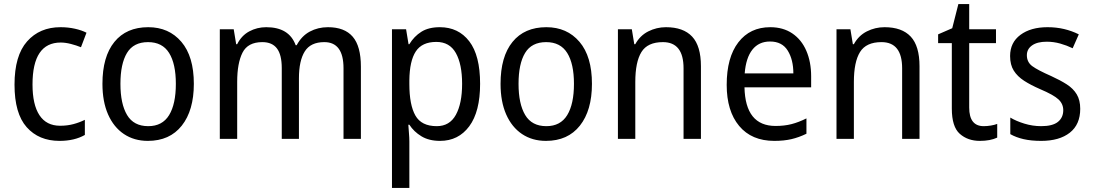

<svg xmlns="http://www.w3.org/2000/svg" viewBox="-20 -679 5344 939"><path d="M271 10Q170 10 110.5 -57Q51 -124 51 -265Q51 -407 112.5 -476.5Q174 -546 276 -546Q313 -546 346.5 -538.5Q380 -531 403 -519L376 -448Q354 -457 327 -464Q300 -471 277 -471Q139 -471 139 -266Q139 -167 173 -115.5Q207 -64 274 -64Q309 -64 339 -72Q369 -80 395 -93V-19Q344 10 271 10Z M928 -269Q928 -139 869 -64.5Q810 10 703 10Q636 10 586 -23.5Q536 -57 508.5 -119.5Q481 -182 481 -269Q481 -402 539.5 -474Q598 -546 705 -546Q806 -546 867 -474.5Q928 -403 928 -269ZM569 -269Q569 -171 601.5 -116.5Q634 -62 705 -62Q774 -62 807 -116Q840 -170 840 -269Q840 -367 807 -420Q774 -473 704 -473Q633 -473 601 -420Q569 -367 569 -269Z M1584 -546Q1665 -546 1705 -499.5Q1745 -453 1745 -353V0H1660V-345Q1660 -473 1566 -473Q1499 -473 1470.5 -427.5Q1442 -382 1442 -296V0H1358V-346Q1358 -411 1334.5 -442Q1311 -473 1263 -473Q1192 -473 1166 -421.5Q1140 -370 1140 -279V0H1055V-536H1123L1135 -463H1140Q1161 -505 1199 -525.5Q1237 -546 1282 -546Q1394 -546 1426 -458H1431Q1455 -503 1495 -524.5Q1535 -546 1584 -546Z M2131 -546Q2222 -546 2275 -477Q2328 -408 2328 -269Q2328 -133 2275 -61.5Q2222 10 2132 10Q2078 10 2041 -12.5Q2004 -35 1982 -69H1977Q1978 -51 1980 -28Q1982 -5 1982 13V240H1897V-536H1966L1978 -463H1982Q2005 -501 2040.5 -523.5Q2076 -546 2131 -546ZM2114 -474Q2044 -474 2013.5 -427.5Q1983 -381 1982 -286V-268Q1982 -166 2011.5 -114Q2041 -62 2116 -62Q2179 -62 2209.5 -117.5Q2240 -173 2240 -269Q2240 -365 2209.5 -419.5Q2179 -474 2114 -474Z M2875 -269Q2875 -139 2816 -64.5Q2757 10 2650 10Q2583 10 2533 -23.5Q2483 -57 2455.5 -119.5Q2428 -182 2428 -269Q2428 -402 2486.5 -474Q2545 -546 2652 -546Q2753 -546 2814 -474.5Q2875 -403 2875 -269ZM2516 -269Q2516 -171 2548.5 -116.5Q2581 -62 2652 -62Q2721 -62 2754 -116Q2787 -170 2787 -269Q2787 -367 2754 -420Q2721 -473 2651 -473Q2580 -473 2548 -420Q2516 -367 2516 -269Z M3237 -546Q3322 -546 3365 -500Q3408 -454 3408 -355V0H3323V-345Q3323 -473 3222 -473Q3147 -473 3117 -424.5Q3087 -376 3087 -278V0H3002V-536H3070L3082 -463H3087Q3110 -505 3150.5 -525.5Q3191 -546 3237 -546Z M3747 -546Q3810 -546 3855 -515.5Q3900 -485 3923.5 -430.5Q3947 -376 3947 -306V-252H3621Q3625 -63 3773 -63Q3816 -63 3851 -72Q3886 -81 3924 -100V-25Q3887 -7 3850.5 1.5Q3814 10 3767 10Q3656 10 3595 -63Q3534 -136 3534 -264Q3534 -398 3591 -472Q3648 -546 3747 -546ZM3746 -476Q3691 -476 3659.5 -436Q3628 -396 3622 -320H3860Q3860 -387 3832.5 -431.5Q3805 -476 3746 -476Z M4306 -546Q4391 -546 4434 -500Q4477 -454 4477 -355V0H4392V-345Q4392 -473 4291 -473Q4216 -473 4186 -424.5Q4156 -376 4156 -278V0H4071V-536H4139L4151 -463H4156Q4179 -505 4219.5 -525.5Q4260 -546 4306 -546Z M4791 -62Q4808 -62 4826 -65Q4844 -68 4857 -73V-6Q4823 10 4772 10Q4713 10 4674 -24.5Q4635 -59 4635 -148V-468H4568V-511L4637 -541L4667 -659H4720V-536H4851V-468H4720V-153Q4720 -62 4791 -62Z M5263 -147Q5263 -70 5212 -30Q5161 10 5072 10Q5023 10 4986 1.5Q4949 -7 4921 -23V-104Q4949 -87 4989.5 -74.5Q5030 -62 5072 -62Q5128 -62 5154 -83Q5180 -104 5180 -140Q5180 -171 5156.5 -193Q5133 -215 5067 -243Q5021 -263 4988.5 -284Q4956 -305 4938 -333.5Q4920 -362 4920 -405Q4920 -471 4970.5 -508.5Q5021 -546 5103 -546Q5146 -546 5184 -537Q5222 -528 5256 -511L5226 -443Q5197 -457 5165 -466Q5133 -475 5099 -475Q5053 -475 5027.5 -457Q5002 -439 5002 -409Q5002 -375 5028.5 -355.5Q5055 -336 5121 -307Q5165 -287 5197 -266.5Q5229 -246 5246 -217.5Q5263 -189 5263 -147Z"/></svg>

Font: Noto Sans Sinhala SemiCondensed
Style: Regular
Weight: 400
Width: 4
Designer: Jelle Bosma - Monotype Design Team
Foundry: Monotype Imaging Inc.
Version: Version 2.006; ttfautohint (v1.8.4.7-5d5b)